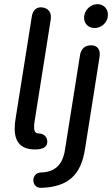

<svg xmlns="http://www.w3.org/2000/svg" viewBox="-20 -713 541 924"><path d="M207 -24C211 -47 197 -71 164 -71C145 -71 141 -91 146 -126L224 -618C229 -649 216 -672 186 -677C156 -682 137 -663 133 -633L55 -142C45 -80 45 2 140 6C150 6 201 10 207 -24ZM180 191C307 186 369 131 389 5L459 -438C465 -474 449 -495 419 -495C388 -495 370 -478 365 -447L292 12C280 85 239 116 176 117C128 119 128 194 180 191ZM435 -578C467 -578 496 -603 499 -635C503 -667 481 -693 449 -693C417 -693 389 -667 385 -635C381 -603 403 -578 435 -578Z"/></svg>

Font: SN Pro Medium
Style: Italic
Weight: 400
Italic angle: -9°
Designer: Tobias Whetton
Foundry: Supernotes
Version: Version 1.001;Glyphs 3.2 (3249)